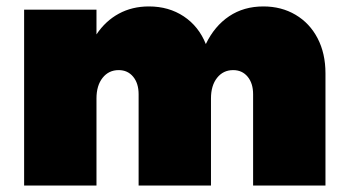

<svg xmlns="http://www.w3.org/2000/svg" viewBox="-20 -577 1072 597"><path d="M992 -349V0H767V-284Q767 -318 750 -338.5Q733 -359 705 -359Q674 -359 655 -335Q636 -311 636 -271V0H411V-284Q411 -318 394 -338.5Q377 -359 349 -359Q318 -359 299 -335Q280 -311 280 -271V0H55V-547H280V-470Q308 -512 349.5 -534.5Q391 -557 443 -557Q505 -557 551.5 -526Q598 -495 620 -440Q647 -496 692.5 -526.5Q738 -557 799 -557Q855 -557 899 -531Q943 -505 967.5 -458Q992 -411 992 -349Z"/></svg>

Font: Gontserrat Black
Style: Regular
Weight: 900
Designer: Julieta Ulanovsky
Foundry: Julieta Ulanovsky
Version: Version 6.001